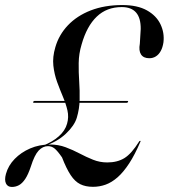

<svg xmlns="http://www.w3.org/2000/svg" viewBox="-54 -730 668 760"><path d="M120 -151.5 116 -153.5Q153.5 -168 178.8 -190.5Q204 -213 211.5 -240.5Q219 -266.5 213 -292.8Q207 -319 195.2 -346.8Q183.5 -374.5 172.2 -405.2Q161 -436 157.2 -470.2Q153.5 -504.5 165 -543Q179 -592 214.8 -629.8Q250.5 -667.5 305.2 -688.8Q360 -710 430 -710Q490 -710 527.5 -689Q565 -668 581.2 -634Q597.5 -600 593 -562.5Q590 -542 582.2 -528Q574.5 -514 563 -506.8Q551.5 -499.5 537 -499.5Q514 -499.5 504.2 -514.5Q494.5 -529.5 499.5 -557L503 -615Q503.5 -658.5 484.8 -680.2Q466 -702 428 -702Q368.5 -702 329 -664.2Q289.5 -626.5 269 -554Q258 -517.5 257.5 -480.5Q257 -443.5 259.5 -407.2Q262 -371 261.2 -335Q260.5 -299 250 -264Q240.5 -232.5 206.5 -200.5Q172.5 -168.5 120 -151.5ZM-30.5 -41.5Q-21.5 -74.5 4 -100.8Q29.5 -127 65.5 -142.5Q101.5 -158 144 -158Q177 -158 205.8 -147.2Q234.5 -136.5 261 -122.5Q287.5 -108.5 314.2 -97.8Q341 -87 370.5 -87Q410.5 -87 438.5 -104.2Q466.5 -121.5 496.5 -169.5Q497.5 -171.5 498.8 -172Q500 -172.5 501 -172.5Q502.5 -172.5 502.5 -171.2Q502.5 -170 501.5 -168.5Q480 -118 457.5 -83.5Q435 -49 411.8 -28.5Q388.5 -8 364.2 0.8Q340 9.5 314 9.5Q284.5 9.5 263.5 -1Q242.5 -11.5 225.8 -36.8Q209 -62 191.5 -107Q173.5 -133 162 -142.2Q150.5 -151.5 136 -151.5Q115.5 -151.5 99 -134Q82.5 -116.5 68 -70.5Q57.5 -39 45.8 -21.5Q34 -4 21 3Q8 10 -7 10Q-24 10 -30.5 -4Q-37 -18 -30.5 -41.5ZM77.5 -327Q78 -328.5 79.5 -329.5Q81 -330.5 83 -330.5H229L229.5 -323H81Q78.5 -323 77.5 -324Q76.5 -325 77.5 -327ZM236.5 -323 237 -330.5H450Q452 -330.5 452.8 -329.5Q453.5 -328.5 453 -327Q451.5 -323 447.5 -323Z"/></svg>

Font: Fraunces 120pt
Style: Italic
Weight: 400
Italic angle: -16°
Version: Version 1.000;[b76b70a41]